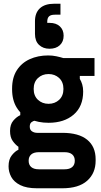

<svg xmlns="http://www.w3.org/2000/svg" viewBox="-20 -808 544 1032"><path d="M179 204Q123 204 89 187Q55 170 40.5 143Q26 116 26 86Q26 48 44 26Q62 4 79 -3V-19Q63 -30 48.5 -50Q34 -70 34 -104Q34 -139 51.5 -159.5Q69 -180 89 -189V-205L169 -160Q158 -158 149 -151Q140 -144 140 -127Q140 -110 152 -102Q164 -94 180 -94H315Q403 -94 448.5 -57Q494 -20 494 48V56Q494 123 448.5 163.5Q403 204 315 204ZM327 102Q354 102 368 90Q382 78 382 56Q382 34 368 22Q354 10 327 10H189Q162 10 148 22Q134 34 134 56Q134 78 148 90Q162 102 189 102ZM321 -330Q321 -367 298 -388.5Q275 -410 241 -410Q207 -410 184 -388.5Q161 -367 161 -330Q161 -293 184 -271.5Q207 -250 241 -250Q275 -250 298 -271.5Q321 -293 321 -330ZM45 -328V-332Q45 -391 70.5 -430.5Q96 -470 140 -490Q184 -510 239 -510Q262 -510 283 -505.5Q304 -501 320 -496H488V-400H409V-384Q417 -371 422 -354Q427 -337 427 -316Q427 -236 376 -192Q325 -148 241 -148Q185 -148 140.5 -168Q96 -188 70.5 -228.5Q45 -269 45 -328ZM305 -788V-729H275Q253 -729 243.5 -720Q234 -711 234 -691V-685H247Q282 -685 302 -666Q322 -647 322 -616Q322 -584 301.5 -565Q281 -546 246 -546Q212 -546 190 -566.5Q168 -587 168 -626V-694Q168 -739 194.5 -763.5Q221 -788 272 -788Z"/></svg>

Font: Space Grotesk Frontify
Style: Bold
Weight: 700
Designer: Florian Karsten
Version: Version 2.000